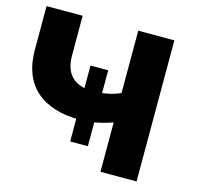

<svg xmlns="http://www.w3.org/2000/svg" viewBox="-102 -810 958 920"><g transform="rotate(15 376.5 -350.0)"><path d="M295.4 -479.2H383.2V-102.7H295.4ZM18.3 -482.8V-700H197.4V-503Q197.4 -433.7 233 -398.7Q268.6 -363.8 337.6 -363.8Q427.7 -363.8 494.2 -401.2L498.4 -254.1Q448.1 -234.6 402.7 -224.8Q357.3 -215 315.1 -215Q171.3 -215 94.8 -283.8Q18.3 -352.6 18.3 -482.8ZM473.2 -700H652.3V0H473.2Z"/></g></svg>

Font: iiserrat Thin
Style: Regular
Weight: 100
Designer: Akira Ohta
Foundry: Akira Ohta
Version: Version 1.200;Glyphs 3.3.1 (3343)